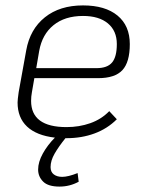

<svg xmlns="http://www.w3.org/2000/svg" viewBox="-20 -500 534 710"><path d="M98 -159Q95 -143 95 -127Q95 -30 226 -30Q273 -30 314 -44.5Q355 -59 384 -89L412 -59Q377 -24 329.5 -6.5Q282 11 226 11H222Q197 42 182 68Q167 94 167 118Q167 136 179 145Q191 154 210 154Q232 154 267 140L271 172Q238 190 200 190Q158 190 139.5 171.5Q121 153 121 127Q121 99 138.5 67.5Q156 36 183 9Q115 1 80 -32Q45 -65 45 -121Q45 -131 49 -159L77 -314Q91 -392 146 -436Q201 -480 287 -480Q369 -480 414.5 -442.5Q460 -405 460 -337Q460 -270 432.5 -240.5Q405 -211 343 -211H107ZM125 -312 114 -248H337Q377 -248 394.5 -269Q412 -290 412 -337Q412 -386 379 -413.5Q346 -441 287 -441Q220 -441 178 -407Q136 -373 125 -312Z"/></svg>

Font: KoHo Light
Style: Italic
Weight: 300
Italic angle: -10°
Version: Version 1.000; ttfautohint (v1.6)